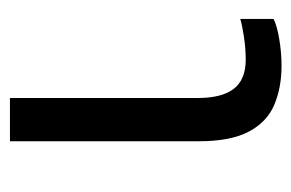

<svg xmlns="http://www.w3.org/2000/svg" viewBox="-120 -456 586 386"><g transform="rotate(-90 173.0 -263.0)"><path d="M169 -536V-158Q169 -110 187.5 -86Q206 -62 246 -62Q268 -62 291.5 -65.5Q315 -69 328 -73V-6Q314 1 287 5.5Q260 10 234 10Q190 10 155.5 -4.5Q121 -19 101.5 -55.5Q82 -92 82 -157V-536Z"/></g></svg>

Font: Noto IKEA Latin
Style: Regular
Weight: 400
Designer: Monotype Design Team
Foundry: Monotype Imaging Inc.
Version: Version 1.0